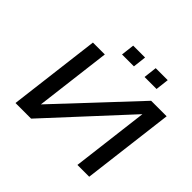

<svg xmlns="http://www.w3.org/2000/svg" viewBox="-187 -1051 1278 1278"><g transform="rotate(45 452.0 -412.0)"><path d="M253 0 756 -545 689 0H800L880 -649H734L232 -113L298 -649H186L106 0ZM491 -730 502 -824H390L379 -730ZM704 -730 715 -824H602L591 -730Z"/></g></svg>

Font: Gamestation Extended
Style: Italic
Weight: 400
Width: 7
Designer: Jonas Hecksher
Foundry: Jonas Hecksher, Playtypeª, e-types AS
Version: Version 1.003